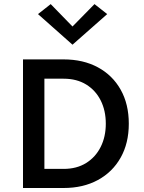

<svg xmlns="http://www.w3.org/2000/svg" viewBox="-20 -940 720 960"><path d="M95 -643H298Q396 -643 469.2 -603.5Q542.5 -564 583.2 -491.8Q624 -419.5 624 -321.5Q624 -224 583.2 -151.8Q542.5 -79.5 469.2 -39.8Q396 0 298 0H95ZM202 -546.5V-95.5H298Q363.5 -95.5 410.8 -125Q458 -154.5 483.5 -205.5Q509 -256.5 509 -321.5Q509 -387 483.5 -437.8Q458 -488.5 410.8 -517.5Q363.5 -546.5 298 -546.5ZM342.5 -716.5 170 -869.5 233.5 -919.5 342.5 -807.5 452.5 -919.5 516 -869.5Z"/></svg>

Font: Karla SemiBold
Style: Regular
Weight: 600
Designer: Jonathan Pinhorn
Version: Version 2.004; ttfautohint (v1.8.4.7-5d5b);gftools[0.9.33]